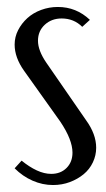

<svg xmlns="http://www.w3.org/2000/svg" viewBox="-20 -523 305 551"><path d="M216 -446Q192 -470 157 -470Q128 -470 108.5 -452Q89 -434 89 -406Q89 -378 113 -343L227 -178Q256 -138 256 -99Q256 -77 246.5 -57Q237 -37 220 -23Q203 -9 180.5 -0.5Q158 8 132 8Q102 8 73.5 -4.5Q45 -17 22 -40L42 -62Q64 -44 85.5 -34Q107 -24 127 -24Q154 -24 171 -41Q188 -58 188 -85Q188 -122 153 -174L49 -320Q22 -358 22 -395Q22 -417 32 -436.5Q42 -456 58.5 -471Q75 -486 98 -494.5Q121 -503 146 -503Q199 -503 238 -466Z"/></svg>

Font: Moniqa Paragraph
Style: Regular
Weight: 400
Designer: Rajesh Rajput
Foundry: Rajesh Rajput
Version: Version 1.000